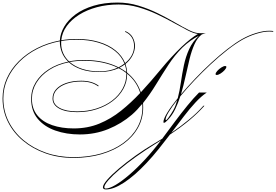

<svg xmlns="http://www.w3.org/2000/svg" viewBox="-65 -955 2152 1498"><path d="M1052 -117Q1052 -31 1012 41Q972 113 899 166Q826 219 726.5 248Q627 277 508 277Q391 277 290.5 241.5Q190 206 114.5 143Q39 80 -3 -4.5Q-45 -89 -45 -187Q-45 -270 -11.5 -344Q22 -418 82.5 -478Q143 -538 224.5 -579.5Q306 -621 402 -639Q405 -694 436 -747Q467 -800 524.5 -842.5Q582 -885 664.5 -910Q747 -935 852 -935Q936 -935 1015 -911Q1094 -887 1166 -851.5Q1238 -816 1299.5 -780Q1361 -744 1409.5 -720Q1458 -696 1491 -696H1541Q1526 -693 1509 -686Q1475 -660 1452.5 -610Q1430 -560 1414 -495Q1398 -430 1382.5 -358.5Q1367 -287 1347 -219Q1397 -278 1458 -342Q1519 -406 1583.5 -465.5Q1648 -525 1710 -573Q1772 -621 1823 -650Q1876 -680 1933.5 -697.5Q1991 -715 2035 -715Q2043 -715 2051 -714.5Q2059 -714 2067 -713L2066 -707Q2058 -708 2050.5 -708.5Q2043 -709 2035 -709Q1992 -709 1935 -691.5Q1878 -674 1826 -645Q1773 -615 1709 -565Q1645 -515 1579 -453.5Q1513 -392 1452 -327.5Q1391 -263 1342 -204Q1325 -151 1302 -103.5Q1279 -56 1246 -21Q1224 3 1215 3Q1210 3 1210 -2Q1210 -27 1240.5 -76.5Q1271 -126 1322 -189Q1337 -247 1346.5 -313.5Q1356 -380 1370 -446.5Q1384 -513 1411 -572Q1438 -631 1487 -676Q1456 -661 1422 -637Q1388 -613 1357 -583Q1298 -524 1249.5 -450Q1201 -376 1153.5 -298Q1106 -220 1051 -151Q1052 -135 1052 -117ZM910 -707 914 -712Q953 -695 970.5 -663Q988 -631 988 -596Q988 -560 969 -522.5Q950 -485 914 -456Q925 -423 927 -388Q1003 -327 1034 -235Q1115 -323 1192 -416.5Q1269 -510 1351 -589Q1387 -623 1418.5 -648Q1450 -673 1479 -690Q1446 -694 1397.5 -719Q1349 -744 1289 -777.5Q1229 -811 1160 -843.5Q1091 -876 1015.5 -898Q940 -920 861 -920Q770 -920 691.5 -899Q613 -878 552.5 -840Q492 -802 455.5 -751.5Q419 -701 413 -641Q473 -651 534 -651Q629 -651 706 -628Q783 -605 835.5 -562.5Q888 -520 911 -463Q944 -489 962.5 -523Q981 -557 981 -596Q981 -635 962.5 -664Q944 -693 910 -707ZM590 -487Q669 -487 737 -472.5Q805 -458 860 -430Q885 -443 906 -459Q884 -516 832 -557.5Q780 -599 704 -622Q628 -645 534 -645Q472 -645 413 -635Q412 -627 412 -619Q412 -576 428 -540Q444 -504 474 -476Q530 -487 590 -487ZM-39 -187Q-39 -90 2.5 -7Q44 76 118.5 138.5Q193 201 292.5 236Q392 271 508 271Q626 271 724.5 242.5Q823 214 895 162Q967 110 1006.5 39Q1046 -32 1046 -117Q1046 -131 1045 -145Q1026 -122 1006 -100.5Q986 -79 964 -60Q883 10 780 52Q677 94 558 94Q453 94 366.5 63.5Q280 33 229 -28.5Q178 -90 178 -184Q178 -254 214 -313Q250 -372 315 -414Q380 -456 467 -474Q433 -507 417.5 -547Q402 -587 402 -628Q402 -631 402 -633Q307 -615 226.5 -574Q146 -533 86.5 -473.5Q27 -414 -6 -341Q-39 -268 -39 -187ZM590 -481Q532 -481 479 -471Q519 -436 578.5 -417Q638 -398 712 -398Q751 -398 786.5 -405.5Q822 -413 853 -427Q800 -453 733.5 -467Q667 -481 590 -481ZM184 -184Q184 -107 226 -55.5Q268 -4 342 21.5Q416 47 510 47Q619 47 710 9.5Q801 -28 879.5 -91Q958 -154 1029 -230Q1001 -320 927 -380V-378Q927 -315 897 -261Q867 -207 814 -166.5Q761 -126 690 -103Q619 -80 537 -80Q447 -80 396 -108.5Q345 -137 345 -186Q345 -228 373 -259Q401 -290 451.5 -307.5Q502 -325 569 -325Q653 -325 705 -286L701 -281Q651 -319 569 -319Q504 -319 455 -302Q406 -285 378.5 -255.5Q351 -226 351 -186Q351 -140 400.5 -113Q450 -86 537 -86Q618 -86 688 -108.5Q758 -131 810 -170.5Q862 -210 891.5 -263.5Q921 -317 921 -378Q921 -382 921 -385Q893 -407 861 -423Q830 -409 792.5 -401Q755 -393 711 -393Q628 -393 568.5 -414Q509 -435 472 -469Q385 -452 320.5 -410.5Q256 -369 220 -310.5Q184 -252 184 -184ZM867 -427Q896 -411 921 -393Q919 -424 909 -452Q890 -438 867 -427ZM1227 -22Q1227 -18 1230 -18Q1235 -18 1246 -32.5Q1257 -47 1269 -65.5Q1281 -84 1287 -95Q1297 -113 1304.5 -133Q1312 -153 1318 -175Q1277 -123 1252 -82.5Q1227 -42 1227 -22ZM1523 -122Q1478 -72 1414.5 -18.5Q1351 35 1261 95Q1218 151 1172.5 208Q1127 265 1078 317Q985 416 903 469.5Q821 523 762 523Q738 523 738 506Q738 486 772 447Q806 408 864 359Q922 310 993.5 259Q1065 208 1140 164Q1171 146 1201 127Q1205 122 1209 116Q1252 58 1300 -6.5Q1348 -71 1396.5 -130.5Q1445 -190 1488 -233H1548Q1505 -204 1460 -155.5Q1415 -107 1368.5 -46Q1322 15 1272 81Q1348 29 1410 -22.5Q1472 -74 1513 -120L1522 -130H1530ZM749 505Q749 516 760 516Q789 516 836.5 488Q884 460 943.5 409Q1003 358 1066.5 289.5Q1130 221 1191 140Q1169 154 1145 169Q1066 218 994.5 269Q923 320 868 367Q813 414 781 450.5Q749 487 749 505ZM1692 -440Q1701 -440 1701 -433Q1701 -423 1687.5 -408Q1674 -393 1656 -381.5Q1638 -370 1625 -370Q1617 -370 1617 -377Q1617 -387 1630.5 -402Q1644 -417 1662 -428.5Q1680 -440 1692 -440Z"/></svg>

Font: Ballet 72pt
Style: Regular
Weight: 400
Designer: Maximiliano R. Sproviero
Foundry: Omnibus-Type
Version: Version 1.100; ttfautohint (v1.8.3)